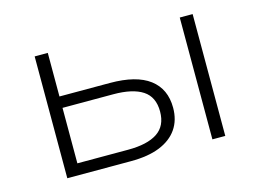

<svg xmlns="http://www.w3.org/2000/svg" viewBox="-73 -621 1016 749"><g transform="rotate(-15 434.5 -246.0)"><path d="M115 0V-492H168V-316H372Q478 -316 531.5 -275.5Q585 -235 585 -159Q585 -109 560.5 -73.5Q536 -38 489 -19Q442 0 372 0ZM168 -46H373Q451 -46 491.5 -73Q532 -100 532 -158Q532 -217 491.5 -243.5Q451 -270 373 -270H168ZM701 0V-492H753V0Z"/></g></svg>

Font: Nunito Sans 7pt SemiExpanded ExtraLight
Style: Regular
Weight: 250
Width: 6
Designer: Vernon Adams
Foundry: Vernon Adams
Version: Version 3.101;gftools[0.9.27]